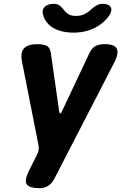

<svg xmlns="http://www.w3.org/2000/svg" viewBox="-20 -970 640 1000"><path d="M186 10Q134 10 119.5 -9.5Q105 -29 132 -83L173 -165Q179 -177 181 -188Q183 -199 181 -211L95 -647Q85 -695 104.5 -717.5Q124 -740 175 -740Q204 -740 222 -732Q240 -724 245 -693L288 -391Q290 -379 293.5 -379Q297 -379 303 -391L445 -692Q459 -721 478 -730.5Q497 -740 525 -740Q576 -740 588 -717Q600 -694 576 -646L262 -37Q249 -13 230 -1.5Q211 10 186 10ZM204 -894Q197 -919 213 -934.5Q229 -950 260 -950Q270 -950 277 -948Q284 -946 289 -942Q301 -934 310 -921.5Q319 -909 333 -898Q349 -887 376 -887Q403 -887 423 -898Q441 -908 453.5 -920Q466 -932 480 -940Q488 -945 496 -947.5Q504 -950 515 -950Q546 -950 556 -934.5Q566 -919 552 -894Q533 -864 502 -842Q444 -800 361 -800Q278 -801 234 -842Q211 -865 204 -894Z"/></svg>

Font: Maple Mono NL ExtraBold
Style: Italic
Weight: 800
Italic angle: -10°
Monospace: yes
Designer: subframe7536
Version: Version 7.000